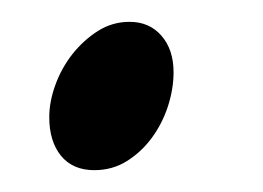

<svg xmlns="http://www.w3.org/2000/svg" viewBox="-20 -140 240 175"><path d="M138.2 -74.2Q138.2 -59.1 133.1 -43.2Q127.9 -27.3 118.4 -14.4Q108.9 -1.5 95.7 6.8Q82.5 15.1 65.9 15.1Q46.4 15.1 35.6 2Q24.9 -11.2 24.9 -33.2Q24.9 -47.4 30.5 -62.7Q36.1 -78.1 46.1 -90.8Q56.2 -103.5 69.3 -111.8Q82.5 -120.1 98.1 -120.1Q116.2 -120.1 127.2 -107.4Q138.2 -94.7 138.2 -74.2Z"/></svg>

Font: Gentium Plus Afr
Style: Italic
Weight: 400
Italic angle: -8°
Designer: J. Victor Gaultney, Annie Olsen, Iska Routamaa, Becca Hirsbrunner
Foundry: SIL International
Version: Version 5.000